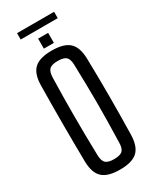

<svg xmlns="http://www.w3.org/2000/svg" viewBox="-250 -1065 925 1138"><g transform="rotate(-30 212.0 -496.0)"><path d="M211.5 7Q128.5 7 91.8 -27Q55 -61 53.5 -139Q52.5 -213 52 -277Q51.5 -341 51.5 -401.8Q51.5 -462.5 52 -525.8Q52.5 -589 53.5 -661Q55 -739.5 91.8 -773.2Q128.5 -807 211.5 -807Q294 -807 330.8 -773.2Q367.5 -739.5 369.5 -661Q371 -589 371.8 -525.8Q372.5 -462.5 372.5 -401.8Q372.5 -341 371.8 -277Q371 -213 369.5 -139Q367.5 -61 330.8 -27Q294 7 211.5 7ZM211.5 -64.5Q253 -64.5 269 -79.8Q285 -95 285.5 -135Q287.5 -210.5 288.8 -274.8Q290 -339 290 -399.8Q290 -460.5 288.8 -525Q287.5 -589.5 285.5 -664.5Q285 -705 269 -720.5Q253 -736 211.5 -736Q170.5 -736 154.2 -720.5Q138 -705 137 -664.5Q135 -591 134.2 -527.2Q133.5 -463.5 133.5 -402.8Q133.5 -342 134.2 -277Q135 -212 137 -135Q138 -95 154.2 -79.8Q170.5 -64.5 211.5 -64.5ZM177.5 -840V-908.5H246V-840ZM85.5 -999H339V-955.5H85.5Z"/></g></svg>

Font: Big Shoulders
Style: Regular
Weight: 400
Designer: Patric King
Foundry: XO Type Co
Version: Version 2.002